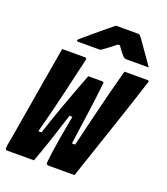

<svg xmlns="http://www.w3.org/2000/svg" viewBox="-167 -1062 1022 1176"><g transform="rotate(20 344.0 -473.5)"><path d="M123 -700H272Q278 -700 280.5 -697Q283 -694 281 -684Q262 -603 231.5 -470.5Q201 -338 158 -177H179Q207 -265 246 -372.5Q285 -480 330 -598H422Q433 -598 431 -587Q422 -500 407 -391.5Q392 -283 377 -177H398Q428 -302 450 -393Q472 -484 491 -557Q510 -630 529 -700H680Q687 -700 688 -696Q689 -692 687 -687Q668 -627 641 -545Q614 -463 582.5 -369.5Q551 -276 519 -181Q487 -86 458 0H287Q280 0 276.5 -5Q273 -10 275 -27Q278 -54 283 -91.5Q288 -129 298 -186.5Q308 -244 324 -331H305Q282 -259 266 -209.5Q250 -160 238 -124.5Q226 -89 215.5 -60Q205 -31 194 0H20Q12 0 9 -5.5Q6 -11 9 -31Q15 -66 26.5 -130.5Q38 -195 51.5 -277.5Q65 -360 80 -448Q95 -536 109 -617Q113 -638 116 -659Q119 -680 123 -700ZM384 -947H527Q535 -947 539 -943.5Q543 -940 553 -928Q560 -918 578.5 -891.5Q597 -865 619.5 -833Q642 -801 660 -775H518Q507 -775 502.5 -777Q498 -779 493 -784Q486 -791 475 -804.5Q464 -818 448 -842Q442 -842 434 -842Q405 -818 384 -803Q363 -788 345 -775H200Q189 -775 191 -783Q193 -787 197 -791Q201 -795 217 -808Q231 -820 253.5 -839Q276 -858 300.5 -878.5Q325 -899 347.5 -917Q370 -935 384 -947Z"/></g></svg>

Font: Recursive Mn Lnr St Blk
Style: Italic
Weight: 900
Italic angle: -15°
Monospace: yes
Version: Version 1.079;hotconv 1.0.112;makeotfexe 2.5.65598; ttfautoh